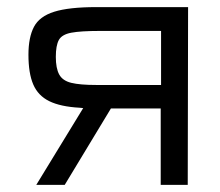

<svg xmlns="http://www.w3.org/2000/svg" viewBox="-20 -520 620 540"><path d="M433 -433H261Q207 -433 180.5 -428Q154 -423 145.5 -407.5Q137 -392 137 -360Q137 -328 146.5 -310.5Q156 -293 180.5 -287Q205 -281 251 -281H433ZM60 -366Q60 -415 75.5 -444.5Q91 -474 132.5 -487Q174 -500 251 -500H509L508 0H432V-215H292L162 0H82L214 -216L204 -217Q150 -220 118.5 -235.5Q87 -251 73.5 -282.5Q60 -314 60 -366Z"/></svg>

Font: Nata Sans
Style: Regular
Weight: 400
Designer: Daniel Uzquiano Cruz
Version: Version 1.001